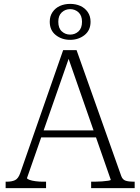

<svg xmlns="http://www.w3.org/2000/svg" viewBox="-20 -968 722 988"><path d="M180 -297H489V-261H177ZM324 -691 337 -676 119 -52Q119 -47 131.5 -42.5Q144 -38 163 -35.5Q182 -33 201 -33H217V0H9V-33H14Q41 -33 57.5 -41Q74 -49 84 -77L305 -710H374L604 -62Q611 -43 627 -38Q643 -33 668 -33H673V0H449V-33H466Q485 -33 504.5 -34.5Q524 -36 537 -38Q550 -40 550 -43ZM280 -856Q280 -823 298 -806.5Q316 -790 341 -790Q366 -790 384 -806.5Q402 -823 402 -856Q402 -888 384 -904.5Q366 -921 341 -921Q316 -921 298 -904.5Q280 -888 280 -856ZM446 -856Q446 -812 415 -787.5Q384 -763 341 -763Q298 -763 267 -787.5Q236 -812 236 -856Q236 -885 250.5 -906Q265 -927 288.5 -937.5Q312 -948 341 -948Q370 -948 393.5 -937.5Q417 -927 431.5 -906Q446 -885 446 -856Z"/></svg>

Font: Roboto Serif 36pt ExtraLight
Style: Regular
Weight: 250
Designer: Greg Gazdowicz
Foundry: Commercial Type
Version: Version 1.008